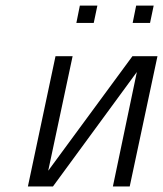

<svg xmlns="http://www.w3.org/2000/svg" viewBox="-20 -676 591 696"><path d="M81.1 0 181.2 -472.2H243.2L154.8 -57.1L460 -472.2H550.8L450.2 0H389.2L476.1 -415L171.9 0ZM256.8 -592.8 269.5 -655.8H333L319.8 -592.8ZM460.9 -592.8 473.6 -655.8H537.1L523.9 -592.8Z"/></svg>

Font: CMU Bright
Style: Oblique
Weight: 500
Italic angle: -12°
Version: Version 0.7.0